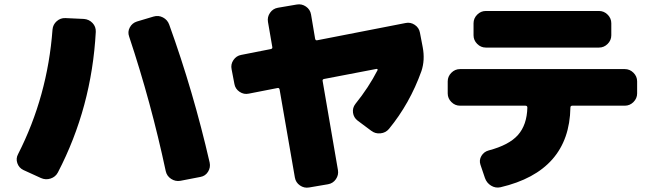

<svg xmlns="http://www.w3.org/2000/svg" viewBox="-20 -811 3040 892"><path d="M766 -697Q878 -387 954 -56Q959 -33 946.5 -13Q934 7 911 11L818 29Q795 33 775 20Q755 7 750 -16Q682 -335 580 -641Q572 -663 583 -683.5Q594 -704 616 -711L693 -734Q716 -741 737 -730Q758 -719 766 -697ZM370 -723Q394 -721 410 -704Q426 -687 425 -663Q406 -312 249 -10Q238 11 215 18.5Q192 26 170 16L89 -21Q68 -31 60.5 -53Q53 -75 64 -95Q201 -364 224 -674Q226 -697 243.5 -712.5Q261 -728 284 -727Z M1931 -659 1944 -591Q1955 -532 1938 -481Q1884 -330 1787 -212Q1772 -194 1747.5 -191.5Q1723 -189 1704 -204L1641 -251Q1623 -265 1620 -287.5Q1617 -310 1631 -328Q1693 -405 1734 -485Q1736 -490 1730 -491L1485 -444Q1477 -442 1479 -434L1550 -21Q1554 2 1540.5 21.5Q1527 41 1504 45L1416 60Q1393 64 1373.5 50.5Q1354 37 1350 14L1279 -395Q1277 -404 1269 -402L1136 -376Q1113 -371 1093 -384.5Q1073 -398 1069 -421L1056 -489Q1051 -512 1064.5 -532Q1078 -552 1101 -556L1238 -583Q1247 -585 1245 -593L1225 -709Q1221 -732 1234.5 -751.5Q1248 -771 1271 -775L1359 -790Q1382 -794 1401.5 -780.5Q1421 -767 1425 -744L1444 -631Q1446 -622 1454 -624L1864 -704Q1887 -709 1907 -695.5Q1927 -682 1931 -659Z M2237 -760H2763Q2786 -760 2803 -743Q2820 -726 2820 -703V-647Q2820 -624 2803 -607Q2786 -590 2763 -590H2237Q2214 -590 2197 -607Q2180 -624 2180 -647V-703Q2180 -726 2197 -743Q2214 -760 2237 -760ZM2883 -490Q2906 -490 2923 -473Q2940 -456 2940 -433V-377Q2940 -354 2923 -337Q2906 -320 2883 -320H2639Q2630 -320 2630 -311Q2625 -16 2305 59Q2282 64 2261.5 51.5Q2241 39 2233 16L2212 -46Q2205 -67 2216.5 -86.5Q2228 -106 2250 -112Q2345 -137 2386.5 -184Q2428 -231 2430 -311Q2430 -320 2421 -320H2117Q2094 -320 2077 -337Q2060 -354 2060 -377V-433Q2060 -456 2077 -473Q2094 -490 2117 -490Z"/></svg>

Font: Rounded Mplus 1c Black
Style: Regular
Weight: 900
Version: Version 1.059.20150529